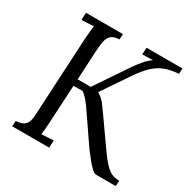

<svg xmlns="http://www.w3.org/2000/svg" viewBox="-158 -847 982 994"><g transform="rotate(30 333.5 -350.0)"><path d="M41 0 43 -33Q81 -35 96 -50.5Q111 -66 114 -93.5Q117 -121 118 -156L141 -588Q143 -608 144.5 -626.5Q146 -645 148 -660Q130 -659 112 -658Q94 -657 76 -656L78 -700H299L297 -667Q265 -666 249.5 -652.5Q234 -639 229 -614.5Q224 -590 222 -554L213 -380H291L424 -577Q438 -597 457.5 -620.5Q477 -644 501 -661Q485 -660 469.5 -660Q454 -660 438 -659L440 -700H655L653 -667Q611 -664 577.5 -653Q544 -642 512.5 -614.5Q481 -587 444 -532L338 -376Q366 -359 383 -336.5Q400 -314 416 -291L521 -142Q556 -92 579.5 -68.5Q603 -45 622 -39Q641 -33 662 -33L660 0H542Q532 0 516.5 -14Q501 -28 483 -50.5Q465 -73 446 -98L335 -260Q319 -285 300 -307.5Q281 -330 264 -341Q251 -341 238 -340.5Q225 -340 211 -340L199 -119Q198 -92 196 -72.5Q194 -53 192 -40Q210 -41 228 -42Q246 -43 264 -44L262 0Z"/></g></svg>

Font: Lora Italic
Style: Italic
Weight: 400
Italic angle: -3°
Designer: Olga Karpushina, Alexei Vanyashin (Cyrillic)
Foundry: Cyreal
Version: Version 2.210; ttfautohint (v1.8.1.43-b0c9)